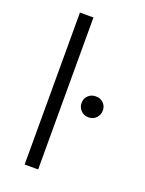

<svg xmlns="http://www.w3.org/2000/svg" viewBox="-134 -762 624 828"><g transform="rotate(20 178.0 -348.5)"><path d="M147.9 0H85.9V-697.3H147.9ZM225.6 -334Q225.6 -354 239.5 -367.7Q253.4 -381.3 274.4 -381.3Q295.9 -381.3 309.6 -367.7Q323.2 -354 323.2 -334Q323.2 -314 309.6 -299.6Q295.9 -285.2 274.4 -285.2Q253.4 -285.2 239.5 -299.6Q225.6 -314 225.6 -334Z"/></g></svg>

Font: Estedad-FD Light
Style: Regular
Weight: 300
Designer: Amin Abedi
Version: Version 7.3